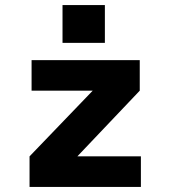

<svg xmlns="http://www.w3.org/2000/svg" viewBox="-20 -737 690 757"><path d="M96.5 0V-120.5L345.5 -379.5H104.5V-500H531V-379.5L285 -120.5H535.5V0ZM226.5 -717H393.5V-568H226.5Z"/></svg>

Font: Trispace
Style: Bold
Weight: 700
Designer: Tyler Finck
Foundry: Etcetera Type Company
Version: Version 1.210; ttfautohint (v1.8.3)